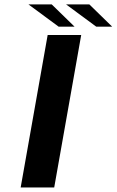

<svg xmlns="http://www.w3.org/2000/svg" viewBox="-20 -830 516 850"><path d="M71.5 0H220L339.5 -675H191ZM406 -712H476.5L375.5 -810.5H272.5ZM239.5 -712H310L209 -810.5H106Z"/></svg>

Font: Anybody ExtraExpanded Medium
Style: Italic
Weight: 500
Width: 8
Italic angle: -10°
Version: Version 1.113;gftools[0.9.25]